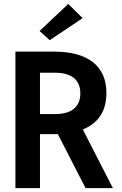

<svg xmlns="http://www.w3.org/2000/svg" viewBox="-20 -966 626 985"><path d="M263.2 -592.8H185.1V-380.9H263.2Q326.2 -380.9 359.1 -408Q392.1 -435.1 392.1 -486.8Q392.1 -538.6 359.1 -565.7Q326.2 -592.8 263.2 -592.8ZM185.1 -277.8V-1H59.1V-701.2H256.8Q388.2 -701.2 457 -646.7Q525.9 -592.3 525.9 -488.8Q525.9 -351.1 404.8 -301.8L559.1 -1H418.9L276.9 -277.8ZM403.8 -873 234.9 -759.8 183.1 -807.1 330.1 -945.8Z"/></svg>

Font: LT Hoop SemBd
Style: Regular
Weight: 600
Designer: Daniel Lyons
Foundry: LyonsType
Version: Version 1.000